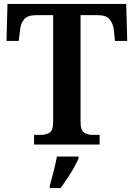

<svg xmlns="http://www.w3.org/2000/svg" viewBox="-20 -734 680 975"><path d="M153 0V-49H188Q214 -49 232 -60.5Q250 -72 250 -115V-657H164Q120 -657 102.5 -636Q85 -615 82 -582L75 -526H13L18 -714H621L626 -526H564L558 -582Q554 -615 537 -636Q520 -657 475 -657H389V-117Q389 -72 407 -60.5Q425 -49 451 -49H486V0ZM233 208Q242 177 252.5 136Q263 95 269 61H379V71Q370 92 354.5 119Q339 146 321 173Q303 200 288 221H233Z"/></svg>

Font: Noto Naskh Arabic UI Semi
Style: Bold
Weight: 700
Designer: Monotype Design Team, David Williams, Mohamad Dakak and Nizar Qandah
Foundry: Monotype Imaging Inc.
Version: Version 2.014; ttfautohint (v1.8.4.7-5d5b)